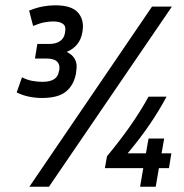

<svg xmlns="http://www.w3.org/2000/svg" viewBox="-20 -705 696 725"><path d="M267 -428Q259 -384 229.5 -359.5Q200 -335 138 -335Q114 -335 89.5 -340Q65 -345 43 -356L63 -413Q83 -403 102.5 -399.5Q122 -396 140 -396Q196 -396 202 -434L204 -442Q207 -461 195.5 -472.5Q184 -484 155 -484H112L121 -539H165Q192 -539 207 -550Q222 -561 225 -579L226 -586Q230 -606 217.5 -615Q205 -624 181 -624Q165 -624 147 -620.5Q129 -617 105 -607L90 -665Q117 -676 141.5 -680.5Q166 -685 188 -685Q250 -685 274 -658Q298 -631 292 -590L291 -583Q282 -530 232 -509Q277 -487 268 -438ZM554 -680H629L165 0H91ZM618 -70H580L568 0H509L521 -70H376L384 -115Q433 -174 471.5 -229Q510 -284 541 -340H609Q580 -286 544.5 -234Q509 -182 462 -126H531L541 -182H600L590 -126H627Z"/></svg>

Font: Inria Sans
Style: Italic
Weight: 400
Italic angle: -10°
Designer: Black Foundry Team
Foundry: Black Foundry
Version: Version 1.2; ttfautohint (v1.8.3)